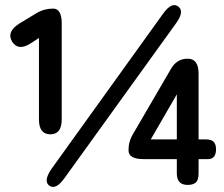

<svg xmlns="http://www.w3.org/2000/svg" viewBox="-20 -731 885 759"><path d="M179 -200Q134 -200 134 -259V-581L102 -560Q53 -528 28 -566Q5 -605 55 -637L121 -677Q139 -688 155.5 -692.5Q172 -697 190 -697Q224 -697 224 -638V-259Q224 -200 179 -200ZM235 -27Q201 21 175 3Q150 -15 184 -64L624 -676Q659 -725 685 -705Q710 -686 676 -639ZM722 0Q679 0 679 -45V-102H547Q488 -102 488 -137Q488 -155 492.5 -171Q497 -187 508 -205L656 -459Q679 -499 722 -499Q765 -499 765 -440V-180H793Q816 -180 825 -170Q834 -160 834 -141Q834 -102 802 -102H765V-47Q765 -19 754 -9.5Q743 0 722 0ZM576 -180H679V-358Z"/></svg>

Font: Zen Maru Gothic
Style: Bold
Weight: 700
Designer: Yoshimichi Ohira
Foundry: Positype
Version: Version 1.001